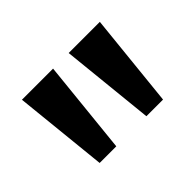

<svg xmlns="http://www.w3.org/2000/svg" viewBox="-81 -1057 777 777"><g transform="rotate(-45 308.0 -668.5)"><path d="M352.5 -870.1H530.8L489.3 -466.8H394ZM85 -870.1H263.2L221.7 -466.8H126.5Z"/></g></svg>

Font: Merriweather
Style: Heavy
Weight: 900
Version: Version 1.003